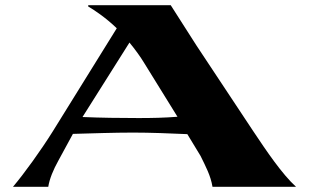

<svg xmlns="http://www.w3.org/2000/svg" viewBox="-20 -720 1191 740"><path d="M30 0H166C171 -31 185 -65 205 -101L261 -204C336 -206 419 -209 493 -209C561 -209 632 -206 702 -203L753 -119C773 -78 792 -43 799 0H1121C1067 -49 1007 -138 955 -216L737 -545L638 -700H320V-695C341 -683 389 -651 430 -611L183 -213C138 -141 74 -52 30 0ZM298 -269 479 -556C502 -528 522 -500 534 -480L664 -270C614 -266 566 -265 514 -265C442 -265 368 -266 298 -269Z"/></svg>

Font: Coconat
Style: Bold
Weight: 900
Width: 8
Designer: Sara Lavazza
Foundry: Collletttivo
Version: Version 1.000;Glyphs 3.2 (3217)